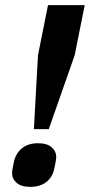

<svg xmlns="http://www.w3.org/2000/svg" viewBox="-20 -718 350 748"><path d="M170 -215H112L128 -503L167 -698H310L271 -503ZM98 10Q63 10 45 -5.5Q27 -21 27 -44Q27 -50 29.5 -64Q32 -78 35 -91Q43 -123 67 -141.5Q91 -160 128 -160Q163 -160 181 -144.5Q199 -129 199 -106Q199 -100 196.5 -86Q194 -72 191 -59Q184 -27 160 -8.5Q136 10 98 10Z"/></svg>

Font: IBM Plex Sans Condensed
Style: Bold Italic
Weight: 700
Width: 3
Italic angle: -11.31°
Designer: Mike Abbink, Paul van der Laan, Pieter van Rosmalen
Foundry: Bold Monday
Version: Version 3.201